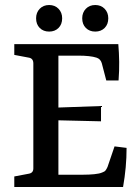

<svg xmlns="http://www.w3.org/2000/svg" viewBox="-20 -746 557 766"><path d="M404 -425 386 -494Q381 -511 365 -516Q353 -520 334.5 -522Q316 -524 294 -524H213V-317L383 -323V-262L213 -266V-49H313Q335 -49 356 -51Q377 -53 388 -58Q397 -61 401 -66Q405 -71 409 -80L437 -162L485 -156Q485 -117 481.5 -78.5Q478 -40 471 0H37V-42L95 -53Q113 -56 113 -74V-493Q113 -513 95 -516L37 -527V-570H452Q455 -535 455.5 -499.5Q456 -464 453 -425ZM228 -673Q228 -649 213.5 -634.5Q199 -620 176 -620Q153 -620 138.5 -634.5Q124 -649 124 -673Q124 -696 138.5 -711Q153 -726 176 -726Q199 -726 213.5 -711Q228 -696 228 -673ZM412 -673Q412 -649 397.5 -634.5Q383 -620 360 -620Q337 -620 322.5 -634.5Q308 -649 308 -673Q308 -696 322.5 -711Q337 -726 360 -726Q383 -726 397.5 -711Q412 -696 412 -673Z"/></svg>

Font: Rasa Medium
Style: Regular
Weight: 500
Designer: Anna Giedrys (Yrsa+Rasa design), David Brezina (Yrsa art-direction, Rasa art-direction, design)
Foundry: Rosetta Type Foundry
Version: Version 2.004